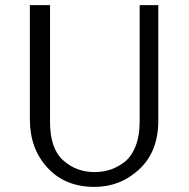

<svg xmlns="http://www.w3.org/2000/svg" viewBox="-20 -715 739 752"><path d="M97 -247V-695H176V-237Q176 -133 227.5 -87Q279 -41 350 -41Q381 -41 409 -49.5Q437 -58 465 -78.5Q493 -99 510 -140Q527 -181 527 -239V-695H600V-242Q600 -122 526 -52.5Q452 17 350 17Q235 17 166 -58Q97 -133 97 -247Z"/></svg>

Font: Coval
Style: ExtraLight
Weight: 250
Foundry: Context Ltd
Version: Version 001.000